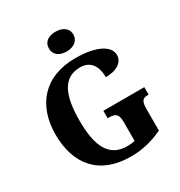

<svg xmlns="http://www.w3.org/2000/svg" viewBox="-214 -1086 1171 1246"><g transform="rotate(-30 371.0 -463.5)"><path d="M384 -789C433 -789 476 -814 476 -863C476 -914 433 -937 384 -937C333 -937 293 -914 293 -863C293 -814 333 -789 384 -789ZM405 10C492 10 568 -9 645 -46V-206C645 -262 657 -281 696 -281H704V-337H397V-281H413C458 -281 475 -262 475 -210V-66C455 -62 436 -60 419 -60C282 -60 231 -166 231 -358C231 -551 280 -657 407 -657C481 -657 520 -604 520 -518C611 -518 655 -559 655 -607C655 -672 572 -724 409 -724C174 -724 51 -574 51 -358C51 -137 167 10 405 10Z"/></g></svg>

Font: Noto Serif Hebrew SemiCondensed ExtraBold
Style: Regular
Weight: 800
Width: 4
Designer: Monotype Design Team
Foundry: Monotype Imaging Inc.
Version: Version 2.004